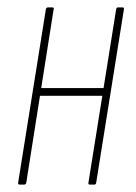

<svg xmlns="http://www.w3.org/2000/svg" viewBox="-20 -499 367 519"><path d="M223 0Q218 0 219 -5L294 -474Q295 -479 299 -479H311Q316 -479 315 -474L240 -5Q239 0 235 0ZM34 0Q28 0 29 -5L104 -474Q105 -479 110 -479H121Q127 -479 125 -474L51 -5Q50 0 45 0ZM85 -240 87 -261H265L263 -240Z"/></svg>

Font: Sofia Sans Extra Condensed Thin
Style: Italic
Weight: 250
Italic angle: -9°
Version: Version 4.100